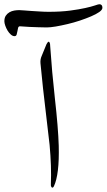

<svg xmlns="http://www.w3.org/2000/svg" viewBox="-135 -863 496 893"><path d="M341.3 -826.7Q341.3 -817.4 326.7 -807.1Q312 -796.9 288.6 -786.9Q265.1 -776.9 236.6 -767.3Q208 -757.8 179 -751Q149.9 -744.1 124.3 -739.7Q98.6 -735.4 82 -735.4Q64.5 -735.4 43 -736.3Q21.5 -736.8 2 -737.8L-42.5 -740.7Q-48.8 -740.7 -50.8 -733.4Q-52.7 -726.1 -54 -717.8Q-55.2 -709.5 -57.6 -702.1Q-60.1 -694.8 -67.4 -694.8Q-76.2 -694.8 -84.7 -702.4Q-93.3 -710 -99.9 -720.9Q-106.4 -731.9 -110.6 -743.9Q-114.7 -755.9 -114.7 -764.2Q-114.7 -779.8 -108.2 -789.8Q-101.6 -799.8 -91.1 -805.9Q-80.6 -812 -68.4 -814Q-56.2 -815.9 -45.4 -815.9Q-37.1 -815.9 -22.5 -814.5L10.7 -812Q28.8 -810.5 49.8 -809.6Q70.8 -808.1 91.3 -808.1Q148.4 -808.1 190.7 -813.7Q232.9 -819.3 261.5 -825.7Q290 -832 306.4 -837.6Q322.8 -843.3 327.1 -843.3Q341.3 -843.3 341.3 -826.7ZM81.1 -657.2Q92.8 -679.7 97.7 -659.2Q98.6 -652.8 98.6 -646.5Q106.4 -530.3 120.1 -407.2Q135.7 -268.6 138.2 -185.1Q141.6 -51.8 115.7 3.4Q109.9 14.2 104 6.8Q100.6 1 101.6 -7.3Q105 -87.4 95.7 -189Q94.7 -200.7 85.9 -272.9Q60.5 -484.4 53.2 -569.3Q51.8 -586.9 58.6 -602.1Z"/></svg>

Font: Simplified Naskh
Style: Regular
Weight: 400
Designer: SIL International
Foundry: Arabeyes
Version: 1.02_alpha